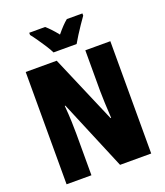

<svg xmlns="http://www.w3.org/2000/svg" viewBox="-164 -1103 985 1147"><g transform="rotate(-20 328.0 -529.5)"><path d="M597 -66H399L213 -510H209Q214 -451 215.5 -405.5Q217 -360 217 -329V-66H59V-780H256L441 -348H445Q442 -402 440 -445.5Q438 -489 438 -521V-780H597ZM255 -833Q247 -851 229 -879Q211 -907 191.5 -935Q172 -963 159 -979V-993H260Q275 -980 292 -962Q309 -944 328 -920Q368 -969 398 -993H497V-979Q483 -960 465 -933Q447 -906 430 -879.5Q413 -853 402 -833Z"/></g></svg>

Font: Noto Sans Malayalam UI ExtraCondensed Black
Style: Regular
Weight: 900
Width: 2
Designer: Jelle Bosma - Monotype Design Team
Foundry: Monotype Imaging Inc.
Version: Version 2.104; ttfautohint (v1.8.4.7-5d5b)